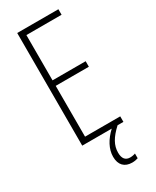

<svg xmlns="http://www.w3.org/2000/svg" viewBox="-235 -775 854 1054"><g transform="rotate(-30 192.5 -248.0)"><path d="M228 132C228 86 250 47 301 0H338V-35H115V-357H325V-392H115V-679H338V-714H77V0H264C220 41 193 89 193 138C193 190 221 218 269 218C284 218 298 215 306 212V182C300 185 285 188 273 188C243 188 228 169 228 132Z"/></g></svg>

Font: Noto Sans ExtraCondensed ExtraLight
Style: Regular
Weight: 200
Width: 2
Designer: Monotype Design Team
Foundry: Monotype Imaging Inc.
Version: Version 2.013